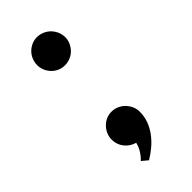

<svg xmlns="http://www.w3.org/2000/svg" viewBox="-163 -430 546 546"><g transform="rotate(-45 109.5 -157.5)"><path d="M166 -37.1Q166 -18.1 159.7 -1Q153.3 16.1 142.3 30.8Q131.3 45.4 116.9 57.6Q102.5 69.8 86.9 79.1L68.8 64Q78.1 55.7 85.9 43Q93.8 30.3 96.2 18.1Q77.1 12.7 65.2 -2.4Q53.2 -17.6 53.2 -37.1Q53.2 -48.8 57.6 -59.1Q62 -69.3 69.6 -77.1Q77.1 -85 87.2 -89.6Q97.2 -94.2 108.9 -94.2Q120.6 -94.2 131.1 -89.6Q141.6 -85 149.2 -77.1Q156.7 -69.3 161.4 -59.1Q166 -48.8 166 -37.1ZM166 -336.9Q166 -325.2 161.4 -315.2Q156.7 -305.2 149.2 -297.4Q141.6 -289.6 131.1 -285.2Q120.6 -280.8 108.9 -280.8Q97.2 -280.8 87.2 -285.2Q77.1 -289.6 69.6 -297.4Q62 -305.2 57.6 -315.2Q53.2 -325.2 53.2 -336.9Q53.2 -348.6 57.6 -359.1Q62 -369.6 69.6 -377.2Q77.1 -384.8 87.2 -389.4Q97.2 -394 108.9 -394Q120.6 -394 131.1 -389.4Q141.6 -384.8 149.2 -377.2Q156.7 -369.6 161.4 -359.1Q166 -348.6 166 -336.9Z"/></g></svg>

Font: Redressed
Style: Regular
Weight: 400
Designer: Astigmatic (AOETI)
Foundry: Astigmatic (AOETI)
Version: Version 1.001